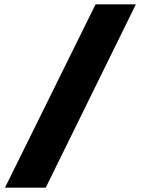

<svg xmlns="http://www.w3.org/2000/svg" viewBox="-20 -720 652 886"><path d="M3 146 421 -700H607L191 146Z"/></svg>

Font: Lexend ExtraBold
Style: Regular
Weight: 800
Designer: Bonnie Shaver-Troup, Thomas Jockin
Foundry: Lexend
Version: Version 1.007; ttfautohint (v1.8.3)